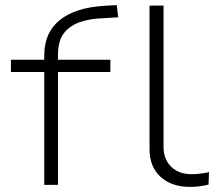

<svg xmlns="http://www.w3.org/2000/svg" viewBox="-20 -727 851 755"><path d="M154 0V-444H23V-492H165L154 -482V-509Q154 -599 215 -648Q276 -697 389 -704L439 -707L445 -659L381 -655Q337 -654 297 -641Q257 -628 232.5 -598Q208 -568 208 -510V-486L196 -492H414V-444H208V0ZM727 8Q655 8 611.5 -31.5Q568 -71 568 -140V-705H623V-148Q623 -117 636.5 -93Q650 -69 674.5 -55.5Q699 -42 733 -42Q748 -42 766 -44Q784 -46 802 -50L800 -1Q783 3 765.5 5.5Q748 8 727 8Z"/></svg>

Font: Nunito Sans 7pt Expanded ExtraLight
Style: Regular
Weight: 250
Width: 7
Designer: Vernon Adams
Foundry: Vernon Adams
Version: Version 3.101;gftools[0.9.27]